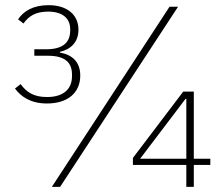

<svg xmlns="http://www.w3.org/2000/svg" viewBox="-20 -724 861 744"><path d="M731 0V-85H795V-109H731V-369H690L495 -112V-85H702V0ZM702 -109H523L699 -341H702ZM213 0 670 -698H637L181 0ZM113 -533V-508H165C232 -508 259 -482 259 -435V-429C259 -378 225 -348 162 -348C109 -348 82 -368 60 -398L38 -381C61 -350 98 -323 162 -323C243 -323 291 -365 291 -431C291 -482 262 -512 212 -520V-523C255 -533 284 -561 284 -609C284 -667 240 -704 168 -704C109 -704 71 -681 50 -649L71 -633C92 -662 118 -679 167 -679C222 -679 252 -653 252 -611V-606C252 -561 226 -533 158 -533Z"/></svg>

Font: IBM Plex Arabic ExtraLight
Style: Regular
Weight: 200
Designer: Mike Abbink, Paul van der Laan, Pieter van Rosmalen, Wael Morcos, Khajak Apelian
Foundry: Bold Monday
Version: Version 1.0